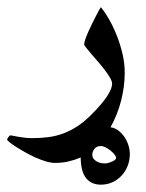

<svg xmlns="http://www.w3.org/2000/svg" viewBox="-73 -227 405 534"><path d="M288.1 201.2Q288.1 218.8 282 234.4Q275.9 250 264.9 261.7Q253.9 273.4 239.3 280Q224.6 286.6 207.5 286.6Q181.2 286.6 166.5 268.6Q151.9 250.5 151.4 210.9Q135.7 217.8 118.2 221.9Q100.6 226.1 80.1 226.1Q68.4 226.1 54 221.7Q39.6 217.3 24.9 210.7Q10.3 204.1 -3.9 196Q-18.1 188 -29.1 180.9Q-40 173.8 -46.6 168.5Q-53.2 163.1 -53.2 161.6Q-53.2 158.7 -49.6 154.1Q-45.9 149.4 -43.5 149.4Q-43 149.4 -37.1 150.6Q-31.2 151.9 -22.7 153.3Q-14.2 154.8 -3.9 156Q6.3 157.2 16.6 157.2Q39.6 157.2 60.8 154.5Q82 151.9 102.1 144.5Q122.1 137.2 141.4 124.8Q160.6 112.3 180.2 92.8Q211.4 61.5 225.1 40.3Q238.8 19 238.8 5.9Q238.8 -1 232.9 -11Q227.1 -21 218.5 -32.2Q210 -43.5 200 -54.9Q189.9 -66.4 181.4 -76.4Q172.9 -86.4 167 -93.8Q161.1 -101.1 161.1 -104Q161.1 -108.4 164.3 -117.7Q167.5 -127 172.4 -138.2Q177.2 -149.4 183.1 -161.1Q189 -172.9 194.1 -182.9Q199.2 -192.9 202.9 -199.5Q206.5 -206.1 207.5 -207Q219.2 -192.9 231 -172.1Q242.7 -151.4 252.2 -127.2Q261.7 -103 267.8 -76.9Q273.9 -50.8 273.9 -25.4Q273.9 13.7 263.9 52.7Q253.9 91.8 234.4 127Q246.1 128.4 256.1 136Q266.1 143.6 273.2 154.1Q280.3 164.6 284.2 177Q288.1 189.5 288.1 201.2ZM250 212.4Q250 208.5 245.6 202.9Q241.2 197.3 234.6 191.9Q228 186.5 220.7 182.9Q213.4 179.2 207.5 179.2Q195.3 179.2 189.5 187.3Q183.6 195.3 183.6 204.1Q183.6 213.4 193.6 220.5Q203.6 227.5 218.8 227.5Q223.1 227.5 228.5 226.1Q233.9 224.6 238.8 222.4Q243.7 220.2 246.8 217.5Q250 214.8 250 212.4Z"/></svg>

Font: Scheherazade
Style: Bold
Weight: 700
Version: Version 2.100 (build 932/914)